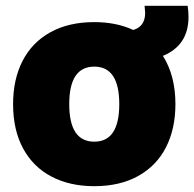

<svg xmlns="http://www.w3.org/2000/svg" viewBox="-20 -630 668 660"><path d="M25 -272Q25 -357 57.5 -420.5Q90 -484 153 -519Q216 -554 304 -554Q380 -554 438 -527Q479 -539 479 -586Q479 -592 477 -610H625Q628 -591 628 -572Q628 -474 540 -438Q583 -370 583 -272Q583 -187 550.5 -123.5Q518 -60 455 -25Q392 10 304 10Q220 10 157 -23Q94 -56 59.5 -119.5Q25 -183 25 -272ZM390 -272Q390 -401 304 -401Q218 -401 218 -272Q218 -143 304 -143Q390 -143 390 -272Z"/></svg>

Font: Mona Sans Black
Style: Regular
Weight: 900
Designer: Deni Anggara
Foundry: GitHub
Version: Version 2.000